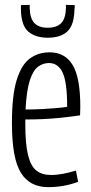

<svg xmlns="http://www.w3.org/2000/svg" viewBox="-20 -759 374 789"><path d="M178 10Q102 10 65.5 -49.5Q29 -109 29 -253Q29 -367 48.5 -430Q68 -493 102.5 -518.5Q137 -544 184 -544Q247 -544 278.5 -492Q310 -440 310 -320Q310 -314 309.5 -302Q309 -290 309 -285Q278 -280 218.5 -274Q159 -268 84 -268Q84 -259 84 -247Q84 -168 95 -122.5Q106 -77 129 -58.5Q152 -40 189 -40Q214 -40 240 -45Q266 -50 292 -58L301 -12Q244 10 178 10ZM85 -309Q121 -309 156 -311Q191 -313 218 -315.5Q245 -318 256 -320Q256 -421 237.5 -460.5Q219 -500 181 -500Q157 -500 136.5 -485Q116 -470 102.5 -428.5Q89 -387 85 -309ZM176 -604Q126 -604 96.5 -629Q67 -654 66 -721Q66 -730 66 -738L102 -739Q102 -736 102 -733Q102 -730 102 -727Q103 -683 121.5 -664Q140 -645 176 -645Q213 -645 231.5 -664Q250 -683 251 -727Q251 -733 251 -739L287 -738Q287 -733 287 -729Q287 -725 286 -721Q285 -657 257.5 -630.5Q230 -604 176 -604Z"/></svg>

Font: Georama Condensed Light
Style: Regular
Weight: 300
Width: 3
Designer: Jean-Baptiste Levee
Foundry: Production Type
Version: Version 1.000